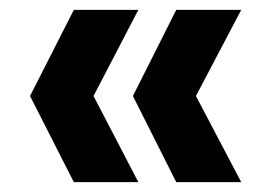

<svg xmlns="http://www.w3.org/2000/svg" viewBox="-20 -490 560 390"><path d="M338 -120 250 -295 338 -470H470L378 -295L470 -120ZM130 -120 41 -295 130 -470H261L170 -295L261 -120Z"/></svg>

Font: DM Sans 18pt ExtraBold
Style: Regular
Weight: 800
Designer: Colophon Foundry, Jonny Pinhorn
Foundry: Colophon Foundry
Version: Version 4.004;gftools[0.9.30]